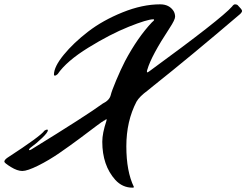

<svg xmlns="http://www.w3.org/2000/svg" viewBox="-245 -696 1137 886"><path d="M463 -300Q455 -293 436 -278Q399 -251 385 -227Q338 -137 338 -21Q338 95 373 167Q373 170 366 170Q320 170 287 134Q227 67 227 -42Q227 -81 246 -138Q247 -142 247 -144Q247 -146 245.5 -146Q244 -146 239 -141Q235 -141 229 -135Q229 -137 200 -115Q171 -93 125.5 -59Q80 -25 30 9.5Q-20 44 -69.5 68.5Q-119 93 -142 93Q-165 93 -195 74.5Q-225 56 -225 50Q-225 42 -211 32Q-57 -68 -40 -93Q-32 -98 -28 -98Q-24 -98 -24 -95Q-24 -85 -50.5 -59.5Q-77 -34 -106 -13Q-111 -8 -111 -5.5Q-111 -3 -109 -3Q-107 -3 -101 -6Q154 -163 229 -218Q260 -233 266 -257Q270 -275 291 -325Q312 -375 332 -414Q390 -523 456 -593Q466 -601 466 -604Q466 -607 463 -607Q435 -607 349 -572.5Q263 -538 162.5 -476Q62 -414 21 -354Q13 -347 8.5 -347Q4 -347 4 -352Q4 -388 49 -443Q94 -498 161.5 -550Q229 -602 320.5 -639Q412 -676 494 -676Q536 -676 556 -645Q563 -633 563 -619Q563 -605 538 -567Q453 -438 435 -375Q433 -370 433 -366Q433 -362 435 -362Q437 -362 444 -367Q777 -610 826 -666Q833 -676 839.5 -676Q846 -676 851 -673Q872 -652 872 -646Q872 -640 864 -632Q633 -435 463 -300Z"/></svg>

Font: Mr Dafoe
Style: Regular
Weight: 400
Designer: Alejandro Paul
Foundry: Alejandro Paul
Version: Version 1.000